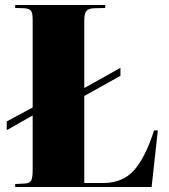

<svg xmlns="http://www.w3.org/2000/svg" viewBox="-20 -750 676 770"><path d="M598 -227H613L588 0H41V-12L80 -14Q99 -15 105 -26Q111 -37 111 -69V-287L7 -228V-263L111 -319V-672Q111 -697 104.5 -706.5Q98 -716 76 -717L41 -718V-730H402V-718L358 -717Q334 -716 326 -705.5Q318 -695 318 -667V-397L463 -478V-446L318 -365V-16H393Q471 -16 516.5 -66Q562 -116 598 -227Z"/></svg>

Font: Literata 72pt ExtraBold
Style: Regular
Weight: 800
Designer: Latin by Veronika Burian and Jose Scaglione. Greek by Irene Vlachou. Cyrillic by Vera Evstafieva.
Foundry: TypeTogether
Version: Version 3.002